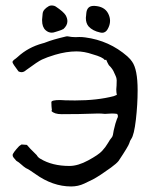

<svg xmlns="http://www.w3.org/2000/svg" viewBox="-20 -653 550 690"><path d="M235.8 17.1Q169.4 17.1 106.9 -27.8Q84.5 -43.9 73.2 -48.8Q65.4 -53.7 56.4 -62Q47.4 -70.3 38.6 -75.2Q32.2 -82.5 28.8 -86.7Q25.4 -90.8 25.4 -95.7Q25.4 -103 48.8 -127.9Q52.2 -129.9 54.4 -131.8Q56.6 -133.8 57.6 -133.8Q63 -133.8 76.7 -132.3Q84 -122.6 111.8 -95.7Q116.7 -86.9 125 -82.5Q167.5 -56.6 229.5 -56.6Q260.3 -56.6 297.1 -76.7Q334 -96.7 346.7 -110.4Q359.4 -124 368.2 -139.2Q371.1 -145 374.8 -150.1Q378.4 -155.3 382.3 -159.9Q386.2 -164.6 388.7 -184.6Q395 -212.4 400.4 -225.6Q403.8 -231 403.8 -235.8Q403.8 -239.7 400.9 -243.7Q391.6 -245.1 381.8 -245.1Q374.5 -245.1 356.9 -243.7Q345.7 -245.1 332 -245.1L315.4 -244.6Q268.1 -242.7 201.7 -242.7Q174.8 -242.7 164.6 -254.4Q166.5 -255.4 166.5 -258.3Q166.5 -259.8 165.8 -263.7Q165 -267.6 164.6 -286.1Q165 -293.5 196.3 -293.5Q205.6 -293.5 214.8 -292.5Q231.9 -292 249.5 -292Q329.6 -292 389.2 -307.6Q392.1 -308.6 396 -310.5L399.9 -312Q397.9 -320.8 397.9 -332Q397.9 -338.4 398.9 -345.2L399.4 -364.7Q398.9 -373.5 396 -379.2Q393.1 -384.8 390.6 -391.1Q385.3 -405.3 371.1 -418.9Q365.7 -428.2 361.8 -438L356 -437.5Q350.6 -447.3 312.5 -458Q282.7 -468.3 254.9 -468.3Q218.8 -468.3 177.7 -456.1Q148.4 -447.3 130.9 -439Q116.7 -432.6 73.7 -400.9Q65.9 -393.6 57.1 -393.6Q51.8 -393.6 46.4 -396.5Q24.9 -424.8 24.9 -429.7Q24.9 -433.6 30.3 -438Q37.6 -442.9 43.9 -448.7Q81.1 -482.9 132.8 -497.1Q139.2 -498.5 145 -501Q169.4 -510.7 215.3 -521.5Q218.3 -522.5 222.7 -522.5Q237.3 -519.5 251 -519.5L265.1 -520Q275.9 -520 286.1 -518.6Q372.6 -507.3 437.5 -450.7Q449.7 -439.5 454.6 -431.6Q474.6 -403.8 474.6 -328.6Q474.6 -277.3 468.3 -222.7Q461.9 -168 451.7 -153.8Q446.8 -147 444.8 -138.7Q441.4 -127.4 406.2 -74.7Q398.9 -65.4 378.9 -50.8Q337.9 -21 314 -8.3Q298.8 -0.5 282.7 6.8Q260.7 17.1 235.8 17.1ZM368.2 -605.5Q375.5 -591.8 375.5 -578.1Q375.5 -563 366.7 -547.9Q359.4 -535.2 346.7 -535.2Q343.8 -535.2 340.3 -536.1Q313 -542 298.3 -558.1Q288.6 -569.8 288.6 -587.9V-589.4L289.1 -594.2L289.6 -598.6L290 -604Q292 -631.8 316.4 -631.8H319.8Q355 -629.9 368.2 -605.5ZM179.7 -629.9Q208.5 -610.8 216.3 -597.7Q222.2 -586.9 222.2 -576.7Q222.2 -561.5 207.5 -548.3L205.6 -547.9L203.1 -546.4L196.8 -543.9L188 -541L178.7 -538.1Q171.9 -535.6 166 -535.6Q153.8 -535.6 144 -544.4Q131.3 -555.7 131.3 -579.6V-583L133.3 -604.5Q134.8 -619.1 155.3 -630.9Q159.2 -633.3 165.5 -633.3H167.5Q175.3 -632.8 179.7 -629.9Z"/></svg>

Font: Kurland
Style: Regular
Weight: 400
Designer: GGBot
Version: 0.22